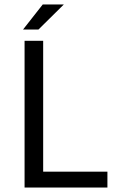

<svg xmlns="http://www.w3.org/2000/svg" viewBox="-20 -838 526 858"><path d="M89.8 -655.8H172.9V-70.8H460V0H89.8ZM151.9 -706.1H83L170.9 -817.9H265.1Z"/></svg>

Font: SourceSansPro-Regular
Style: Regular
Weight: 400
Designer: Paul D. Hunt
Foundry: Adobe Systems Incorporated
Version: Version 1.050;PS Version 1.000;hotconv 1.0.70;makeotf.lib2.5